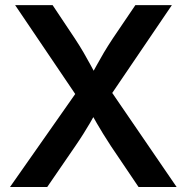

<svg xmlns="http://www.w3.org/2000/svg" viewBox="-20 -748 747 768"><path d="M20 0 314.5 -419.9V-322.3L40.5 -727.5H190.4L279.3 -594.2Q299.8 -563 314.5 -537.6Q329.1 -512.2 342.3 -488Q355.5 -463.9 370.1 -436.5H338.9Q354 -463.4 367.2 -487.8Q380.4 -512.2 395.5 -537.6Q410.6 -563 431.2 -594.2L521.5 -727.5H667.5L397 -329.1V-422.9L686.5 0H534.2L423.8 -163.6Q405.8 -191.4 392.6 -212.6Q379.4 -233.9 367.7 -254.2Q356 -274.4 342.3 -298.8H364.3Q351.1 -274.9 339.1 -254.6Q327.1 -234.4 313.7 -212.9Q300.3 -191.4 281.2 -163.6L168.9 0Z"/></svg>

Font: Inter 20pt SemiBold
Style: Regular
Weight: 600
Version: Version 4.001;git-66647c0bb